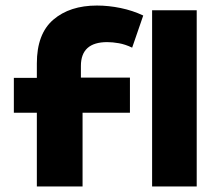

<svg xmlns="http://www.w3.org/2000/svg" viewBox="-20 -673 780 693"><path d="M113 0V-266H30V-392H113V-444Q113 -551 172.5 -602Q232 -653 330 -653Q372 -653 415.5 -644Q459 -635 497 -617L457 -501Q432 -513 409 -517Q386 -521 367 -521Q272 -521 272 -435V-393H449V-266H278V0ZM529 0V-636H690V0Z"/></svg>

Font: Braah One
Style: Regular
Weight: 400
Designer: Ashish Kumar
Foundry: Ashish Kumar
Version: Version 1.001; ttfautohint (v1.8.4.7-5d5b);gftools[0.9.29]